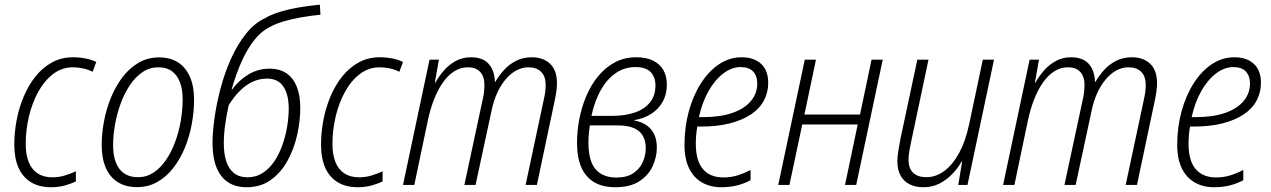

<svg xmlns="http://www.w3.org/2000/svg" viewBox="-20 -783 5384 813"><path d="M195.8 9.8Q146 9.8 111.3 -11.2Q76.7 -32.2 58.6 -72.3Q40.5 -112.3 40.5 -170.9Q40.5 -222.2 50.5 -274.7Q60.5 -327.1 80.8 -375Q101.1 -422.9 130.9 -460Q160.6 -497.1 200.4 -518.8Q240.2 -540.5 289.1 -540.5Q316.9 -540.5 342.5 -535.4Q368.2 -530.3 387.7 -520.5L372.1 -479Q354.5 -488.3 332.5 -493.2Q310.5 -498 288.6 -498Q242.2 -498 204.8 -469.5Q167.5 -440.9 141.6 -393.6Q115.7 -346.2 102.3 -288.8Q88.9 -231.4 88.9 -173.3Q88.9 -128.4 101.6 -96.7Q114.3 -64.9 139.6 -48.6Q165 -32.2 201.7 -32.2Q228 -32.2 252.4 -39.3Q276.9 -46.4 301.3 -57.6V-14.6Q280.8 -4.9 254.4 2.4Q228 9.8 195.8 9.8Z M560.5 9.3Q512.2 9.3 478.8 -11.7Q445.3 -32.7 428 -72.5Q410.6 -112.3 410.6 -168.5Q410.6 -216.8 420.2 -268.3Q429.7 -319.8 449.2 -368.2Q468.8 -416.5 498 -455.3Q527.3 -494.1 566.4 -517.1Q605.5 -540 653.3 -540Q701.2 -540 734.1 -518.6Q767.1 -497.1 784.4 -457.3Q801.8 -417.5 801.8 -361.3Q801.8 -311 792.2 -258.8Q782.7 -206.5 763.2 -158.4Q743.7 -110.4 714.6 -72.8Q685.5 -35.2 647 -12.9Q608.4 9.3 560.5 9.3ZM564.9 -32.7Q600.6 -32.7 630.1 -52.2Q659.7 -71.8 682.6 -105.2Q705.6 -138.7 721.4 -181.4Q737.3 -224.1 745.4 -271Q753.4 -317.9 753.4 -363.8Q753.4 -403.8 742.2 -434.1Q731 -464.4 708.5 -481.2Q686 -498 650.9 -498Q614.3 -498 584.2 -478Q554.2 -458 530.8 -423.6Q507.3 -389.2 491.5 -346.2Q475.6 -303.2 467.3 -257.1Q459 -210.9 459 -167.5Q459 -103 485.6 -67.9Q512.2 -32.7 564.9 -32.7Z M1024.4 9.8Q976.6 9.8 944.6 -12Q912.6 -33.7 896.2 -75.2Q879.9 -116.7 879.9 -176.3Q879.9 -223.1 888.4 -283.9Q897 -344.7 914.1 -409.4Q931.2 -474.1 958 -533.9Q984.9 -593.8 1021.2 -639.6Q1057.6 -685.5 1104 -707Q1123 -718.3 1148.7 -727.3Q1174.3 -736.3 1204.1 -743.2Q1233.9 -750 1267.1 -754.9Q1300.3 -759.8 1334.5 -763.2L1336.9 -720.7Q1292.5 -716.3 1253.2 -709.2Q1213.9 -702.1 1180.9 -692.4Q1147.9 -682.6 1122.1 -668.5Q1085.9 -650.4 1056.4 -613Q1026.9 -575.7 1003.2 -522.9Q979.5 -470.2 960.9 -404.8H963.4Q991.2 -442.9 1031.7 -467.5Q1072.3 -492.2 1121.1 -492.2Q1164.6 -492.2 1193.4 -472.4Q1222.2 -452.6 1236.8 -415.5Q1251.5 -378.4 1251.5 -326.2Q1251.5 -270.5 1238.3 -211.7Q1225.1 -152.8 1197.5 -102.5Q1169.9 -52.2 1127 -21.2Q1084 9.8 1024.4 9.8ZM1027.8 -32.2Q1064 -32.2 1092.5 -50.8Q1121.1 -69.3 1141.8 -100.3Q1162.6 -131.3 1176 -169.7Q1189.5 -208 1196 -247.8Q1202.6 -287.6 1202.6 -322.8Q1202.6 -382.8 1179.9 -416.5Q1157.2 -450.2 1110.8 -450.2Q1079.6 -450.2 1050.8 -437.3Q1022 -424.3 996.3 -398.9Q970.7 -373.5 948.2 -337.4Q939.5 -297.4 933.6 -256.1Q927.7 -214.8 927.7 -175.8Q927.7 -131.8 938.2 -99.6Q948.7 -67.4 971.2 -49.8Q993.7 -32.2 1027.8 -32.2Z M1494.6 9.8Q1444.8 9.8 1410.2 -11.2Q1375.5 -32.2 1357.4 -72.3Q1339.4 -112.3 1339.4 -170.9Q1339.4 -222.2 1349.4 -274.7Q1359.4 -327.1 1379.6 -375Q1399.9 -422.9 1429.7 -460Q1459.5 -497.1 1499.3 -518.8Q1539.1 -540.5 1587.9 -540.5Q1615.7 -540.5 1641.4 -535.4Q1667 -530.3 1686.5 -520.5L1670.9 -479Q1653.3 -488.3 1631.3 -493.2Q1609.4 -498 1587.4 -498Q1541 -498 1503.7 -469.5Q1466.3 -440.9 1440.4 -393.6Q1414.6 -346.2 1401.1 -288.8Q1387.7 -231.4 1387.7 -173.3Q1387.7 -128.4 1400.4 -96.7Q1413.1 -64.9 1438.5 -48.6Q1463.9 -32.2 1500.5 -32.2Q1526.9 -32.2 1551.3 -39.3Q1575.7 -46.4 1600.1 -57.6V-14.6Q1579.6 -4.9 1553.2 2.4Q1526.9 9.8 1494.6 9.8Z M1686.5 0 1798.8 -530.3H1838.4L1821.3 -433.6H1823.7Q1838.9 -460.9 1860.4 -485.4Q1881.8 -509.8 1910.4 -525.1Q1939 -540.5 1974.1 -540.5Q2024.4 -540.5 2049.1 -512.7Q2073.7 -484.9 2075.7 -436.5H2077.6Q2092.8 -463.4 2114.7 -487.3Q2136.7 -511.2 2166 -525.9Q2195.3 -540.5 2231.4 -540.5Q2280.3 -540.5 2309.3 -512.9Q2338.4 -485.4 2338.4 -430.2Q2338.4 -414.1 2335.7 -395.3Q2333 -376.5 2329.1 -358.4L2253.4 0H2205.6L2282.2 -359.4Q2286.6 -378.4 2288.6 -394.3Q2290.5 -410.2 2290.5 -422.4Q2290.5 -460.4 2271 -479.2Q2251.5 -498 2217.3 -498Q2189.5 -498 2164.6 -483.9Q2139.6 -469.7 2119.1 -444.6Q2098.6 -419.4 2084 -386.5Q2069.3 -353.5 2061.5 -314.9L1993.7 0H1946.3L2023.9 -361.8Q2028.3 -379.4 2029.8 -395.5Q2031.2 -411.6 2031.2 -423.3Q2031.2 -458.5 2013.4 -478.3Q1995.6 -498 1960.9 -498Q1930.2 -498 1903.6 -481.2Q1877 -464.4 1855.5 -433.8Q1834 -403.3 1818.1 -362.8Q1802.2 -322.3 1792 -274.9L1734.4 0Z M2585.4 9.8Q2531.7 9.8 2495.6 -11.7Q2459.5 -33.2 2441.4 -75Q2423.3 -116.7 2423.3 -178.2Q2423.3 -227.5 2433.1 -278.8Q2442.9 -330.1 2462.9 -377Q2482.9 -423.8 2512.9 -460.4Q2543 -497.1 2583.3 -518.8Q2623.5 -540.5 2673.8 -540.5Q2716.8 -540.5 2745.8 -526.1Q2774.9 -511.7 2789.3 -485.8Q2803.7 -460 2803.7 -424.8Q2803.7 -383.8 2786.1 -352.3Q2768.6 -320.8 2737.5 -301Q2706.5 -281.2 2666.5 -274.4V-272.5Q2710.4 -265.1 2735.8 -236.3Q2761.2 -207.5 2761.2 -157.7Q2761.2 -117.7 2743.4 -79.1Q2725.6 -40.5 2687 -15.4Q2648.4 9.8 2585.4 9.8ZM2589.8 -31.2Q2633.8 -31.2 2661.1 -49.3Q2688.5 -67.4 2701.4 -95.9Q2714.4 -124.5 2714.4 -156.2Q2714.4 -185.5 2702.6 -207Q2690.9 -228.5 2665 -240.2Q2639.2 -252 2595.2 -252H2477.5Q2476.1 -240.7 2473.9 -221.9Q2471.7 -203.1 2471.7 -179.2Q2471.7 -101.1 2502.2 -66.2Q2532.7 -31.2 2589.8 -31.2ZM2484.4 -292.5H2576.2Q2624.5 -292.5 2665.3 -305.7Q2706.1 -318.8 2730.7 -347.4Q2755.4 -376 2755.4 -421.9Q2755.4 -456.1 2735.4 -477.5Q2715.3 -499 2670.9 -499Q2625.5 -499 2588.6 -474.4Q2551.8 -449.7 2525.1 -403.6Q2498.5 -357.4 2484.4 -292.5Z M3033.7 9.8Q2988.3 9.8 2953.1 -10Q2918 -29.8 2898.2 -69.6Q2878.4 -109.4 2878.4 -169.9Q2878.4 -245.1 2896.7 -311.8Q2915 -378.4 2947.8 -429.9Q2980.5 -481.4 3024.7 -511Q3068.8 -540.5 3120.6 -540.5Q3172.4 -540.5 3202.6 -512.7Q3232.9 -484.9 3232.9 -432.6Q3232.9 -391.1 3214.4 -356.7Q3195.8 -322.3 3159.2 -298.1Q3122.6 -273.9 3069.8 -260.5Q3017.1 -247.1 2949.2 -247.1H2932.6Q2929.7 -231.4 2928 -212.4Q2926.3 -193.4 2926.3 -173.8Q2926.3 -103 2956.3 -67.4Q2986.3 -31.7 3043.5 -31.7Q3076.2 -31.7 3104.2 -40.8Q3132.3 -49.8 3158.2 -63.5V-20Q3134.8 -6.8 3103.5 1.5Q3072.3 9.8 3033.7 9.8ZM2939.5 -287.1H2958Q3030.3 -287.1 3081.3 -304.9Q3132.3 -322.8 3159.4 -355Q3186.5 -387.2 3186.5 -429.7Q3186.5 -460.9 3169.2 -480Q3151.9 -499 3115.7 -499Q3079.1 -499 3043.7 -472.7Q3008.3 -446.3 2981 -398.7Q2953.6 -351.1 2939.5 -287.1Z M3275.4 0 3387.7 -530.3H3435.1L3386.2 -297.9H3621.6L3670.4 -530.3H3717.8L3605.5 0H3558.1L3611.8 -255.9H3377L3322.8 0Z M3890.6 9.8Q3856 9.8 3831.1 -2.9Q3806.2 -15.6 3793 -40Q3779.8 -64.5 3779.8 -100.6Q3779.8 -119.6 3783.9 -144.5Q3788.1 -169.4 3792.5 -193.4L3864.3 -530.3H3911.6L3839.4 -189Q3834.5 -166.5 3830.8 -145.8Q3827.1 -125 3827.1 -106.9Q3827.1 -69.8 3846.7 -51.3Q3866.2 -32.7 3902.3 -32.7Q3943.4 -32.7 3979.2 -59.6Q4015.1 -86.4 4042.2 -137Q4069.3 -187.5 4084 -258.3L4141.6 -530.3H4189L4076.7 0H4037.6L4054.2 -99.1H4051.8Q4036.6 -71.8 4012.9 -46.9Q3989.3 -22 3958.7 -6.1Q3928.2 9.8 3890.6 9.8Z M4227.5 0 4339.8 -530.3H4379.4L4362.3 -433.6H4364.7Q4379.9 -460.9 4401.4 -485.4Q4422.9 -509.8 4451.4 -525.1Q4480 -540.5 4515.1 -540.5Q4565.4 -540.5 4590.1 -512.7Q4614.7 -484.9 4616.7 -436.5H4618.7Q4633.8 -463.4 4655.8 -487.3Q4677.7 -511.2 4707 -525.9Q4736.3 -540.5 4772.5 -540.5Q4821.3 -540.5 4850.3 -512.9Q4879.4 -485.4 4879.4 -430.2Q4879.4 -414.1 4876.7 -395.3Q4874 -376.5 4870.1 -358.4L4794.4 0H4746.6L4823.2 -359.4Q4827.6 -378.4 4829.6 -394.3Q4831.5 -410.2 4831.5 -422.4Q4831.5 -460.4 4812 -479.2Q4792.5 -498 4758.3 -498Q4730.5 -498 4705.6 -483.9Q4680.7 -469.7 4660.2 -444.6Q4639.6 -419.4 4625 -386.5Q4610.4 -353.5 4602.5 -314.9L4534.7 0H4487.3L4564.9 -361.8Q4569.3 -379.4 4570.8 -395.5Q4572.3 -411.6 4572.3 -423.3Q4572.3 -458.5 4554.4 -478.3Q4536.6 -498 4502 -498Q4471.2 -498 4444.6 -481.2Q4418 -464.4 4396.5 -433.8Q4375 -403.3 4359.1 -362.8Q4343.3 -322.3 4333 -274.9L4275.4 0Z M5120.1 9.8Q5074.7 9.8 5039.6 -10Q5004.4 -29.8 4984.6 -69.6Q4964.8 -109.4 4964.8 -169.9Q4964.8 -245.1 4983.2 -311.8Q5001.5 -378.4 5034.2 -429.9Q5066.9 -481.4 5111.1 -511Q5155.3 -540.5 5207 -540.5Q5258.8 -540.5 5289.1 -512.7Q5319.3 -484.9 5319.3 -432.6Q5319.3 -391.1 5300.8 -356.7Q5282.2 -322.3 5245.6 -298.1Q5209 -273.9 5156.2 -260.5Q5103.5 -247.1 5035.6 -247.1H5019Q5016.1 -231.4 5014.4 -212.4Q5012.7 -193.4 5012.7 -173.8Q5012.7 -103 5042.7 -67.4Q5072.8 -31.7 5129.9 -31.7Q5162.6 -31.7 5190.7 -40.8Q5218.8 -49.8 5244.6 -63.5V-20Q5221.2 -6.8 5189.9 1.5Q5158.7 9.8 5120.1 9.8ZM5025.9 -287.1H5044.4Q5116.7 -287.1 5167.7 -304.9Q5218.8 -322.8 5245.8 -355Q5272.9 -387.2 5272.9 -429.7Q5272.9 -460.9 5255.6 -480Q5238.3 -499 5202.1 -499Q5165.5 -499 5130.1 -472.7Q5094.7 -446.3 5067.4 -398.7Q5040 -351.1 5025.9 -287.1Z"/></svg>

Font: Open Sans SemiCondensed Light
Style: Italic
Weight: 300
Width: 4
Italic angle: -12°
Designer: Monotype Design Team
Foundry: Monotype Imaging Inc.
Version: Version 3.000